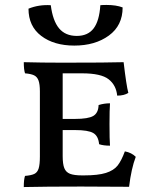

<svg xmlns="http://www.w3.org/2000/svg" viewBox="-20 -753 629 775"><path d="M528 -120Q510 -73 501 1L308 0Q164 0 76 2Q76 -29 81 -43Q106 -45 118.5 -51Q131 -57 136 -73Q141 -89 141 -121V-384Q141 -413 135.5 -428Q130 -443 117.5 -449Q105 -455 81 -457Q76 -472 76 -502Q148 -500 233 -500Q417 -500 479 -502Q490 -408 498 -378Q481 -367 453 -367Q449 -409 418.5 -433Q388 -457 311 -457H233V-273H283Q336 -273 356.5 -285Q377 -297 378 -329Q400 -336 424 -336Q422 -311 422 -252Q422 -188 424 -165Q397 -165 380 -171Q377 -204 356.5 -216Q336 -228 283 -228H233V-123Q233 -91 239.5 -74.5Q246 -58 262.5 -51.5Q279 -45 312 -45H318Q376 -45 407.5 -55Q439 -65 454.5 -84.5Q470 -104 484 -142Q511 -137 528 -120ZM95 -718Q137 -735 185 -732Q193 -669 218.5 -638.5Q244 -608 290 -608Q335 -608 358 -638.5Q381 -669 385 -732Q393 -733 410 -733Q449 -733 475 -723Q475 -650 419.5 -609.5Q364 -569 280 -569Q198 -569 146.5 -608Q95 -647 95 -718Z"/></svg>

Font: Vollkorn SC
Style: Regular
Weight: 400
Designer: Friedrich Althausen
Foundry: Friedrich Althausen
Version: Version 4.015